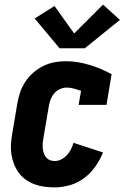

<svg xmlns="http://www.w3.org/2000/svg" viewBox="-20 -803 540 831"><path d="M217 8Q194 8 171.5 5Q149 2 129 -5.5Q109 -13 91.5 -25.5Q74 -38 61.5 -55Q49 -72 41 -92Q33 -112 29.5 -134Q26 -156 27.5 -179Q29 -202 33 -225L55 -355Q59 -379 67 -403Q75 -427 89.5 -449Q104 -471 124 -488.5Q144 -506 167.5 -517.5Q191 -529 215.5 -533.5Q240 -538 265 -538Q293 -538 319 -533.5Q345 -529 369.5 -521.5Q394 -514 417.5 -504Q441 -494 463 -482L441 -349H320L331 -410Q316 -415 300 -419.5Q284 -424 268 -424Q253 -424 237.5 -416.5Q222 -409 212 -395.5Q202 -382 197 -366.5Q192 -351 190 -336L168 -206Q166 -195 165 -184Q164 -173 165 -162Q166 -151 169.5 -140.5Q173 -130 179.5 -122Q186 -114 196 -110Q206 -106 217 -106Q231 -106 245 -113Q259 -120 269.5 -131.5Q280 -143 287 -156.5Q294 -170 298 -185L426 -143Q413 -111 392.5 -82Q372 -53 344 -32Q316 -11 282.5 -1.5Q249 8 217 8ZM347 -594H238L130 -723L216 -777L301 -658L426 -783L499 -717Z"/></svg>

Font: Iosevka Slab Heavy
Style: Italic
Weight: 900
Italic angle: -9°
Monospace: yes
Designer: Belleve Invis
Foundry: Belleve Invis
Version: Version 11.1.0; ttfautohint (v1.8.3)